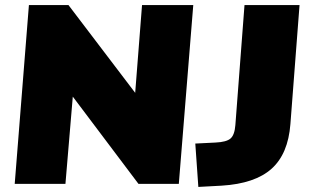

<svg xmlns="http://www.w3.org/2000/svg" viewBox="-20 -725 1222 757"><path d="M742 -705 685 0H526L267 -344L238 0H38L94 -705H250L513 -359L540 -705ZM750 -159 830 -163Q873 -165 889 -179Q905 -193 908 -232L944 -705H1161L1125 -236Q1116 -118 1050.5 -59.5Q985 -1 854 7L762 12Z"/></svg>

Font: Nunito Sans Heavy Heavy
Style: Italic
Weight: 400
Italic angle: -4.541°
Designer: Vernon Adams
Foundry: Vernon Adams
Version: Version 2.002